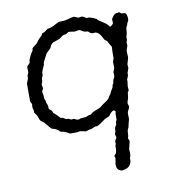

<svg xmlns="http://www.w3.org/2000/svg" viewBox="-75 -519 680 768"><g transform="rotate(-10 265.5 -135.5)"><path d="M70.8 -309.6V-314Q78.6 -334.5 85 -343.3Q91.8 -351.6 90.8 -355.5Q89.8 -359.4 95.2 -363.3Q100.1 -367.2 104 -370.1Q107.9 -373 110.8 -375.5Q113.8 -377.9 117.7 -384.3Q122.6 -391.6 129.9 -397.9Q137.2 -404.3 137.7 -407.2Q138.2 -410.2 139.2 -411.1Q141.1 -412.1 145.5 -413.6Q149.9 -415 156.2 -419.9Q162.1 -424.8 164.6 -425.8Q167 -426.8 170.4 -426.8Q173.8 -426.8 175.3 -427.7Q176.8 -428.7 183.6 -430.7Q190.4 -433.1 199.2 -438.5Q209 -443.8 212.4 -444.8Q215.8 -445.8 226.6 -445.8Q237.3 -445.3 253.9 -450.2Q270.5 -455.1 276.9 -455.1L293 -448.2Q294.9 -448.2 302.7 -449.7Q310.5 -451.2 316.9 -446.3Q322.8 -441.9 326.2 -440.9L333 -441.9Q352.1 -438 361.8 -431.2Q364.7 -431.2 369.1 -424.8Q391.1 -409.7 395.5 -407.2Q399.9 -404.8 405.3 -398.4Q410.2 -392.1 411.1 -391.1Q415 -390.1 420.4 -395.5Q425.8 -400.9 425.8 -404.8Q423.8 -420.9 425.8 -420.9Q437 -439.9 447.3 -439.9H451.2L457 -441.9Q459 -440.9 462.4 -437.5Q465.8 -434.1 472.2 -434.6Q478 -435.1 481.9 -432.6Q485.8 -430.2 487.8 -418Q489.7 -404.3 485.8 -398.9Q481.9 -393.6 481.4 -389.6Q481 -385.7 477.5 -380.4Q474.1 -375.5 474.1 -366.2Q474.1 -356.9 472.2 -350.1L469.2 -339.8V-327.1L465.8 -317.9L466.8 -306.2Q466.8 -302.7 464.4 -296.9Q461.9 -291 460.9 -287.1Q460 -283.2 460.9 -271Q461.9 -258.8 460.9 -253.9L454.1 -231L455.1 -214.8L449.2 -198.2Q448.2 -196.3 448.7 -190.4Q449.2 -184.6 441.9 -169.9Q441.9 -168 442.4 -165.5Q442.9 -163.1 441.4 -155.3Q439.9 -147.5 439.9 -145L440.9 -127L436 -119.1Q435.1 -115.2 434.6 -107.4Q434.1 -99.6 433.1 -96.7Q432.1 -94.2 429.2 -85Q426.3 -75.7 429.2 -70.3Q433.6 -62 427.2 -51.8Q420.4 -41.5 421.9 -28.8Q422.9 -16.1 421.9 -12.2Q420.9 -8.3 418 2.4Q415 13.2 415 15.6Q415 19.5 411.6 23.9Q408.2 27.8 407.2 54.2L404.8 60.1Q404.3 62 407.2 66.9Q410.2 71.8 409.2 75.2L401.9 105L402.8 122.1Q402.8 133.3 398.9 141.1V151.9Q395 175.8 373 181.2L360.8 184.1Q356 184.1 350.1 181.2Q333 172.4 339.8 143.1L341.8 130.9Q338.9 122.1 339.4 120.6Q339.8 119.1 347.2 111.8Q348.1 108.9 350.1 98.1V82L353 75.2Q353 74.2 352.5 69.3Q352.1 64.5 353 62Q354 60.1 356.9 55.7Q359.9 51.3 359.9 48.8L356 36.1L359.9 25.9Q360.8 23.9 360.4 17.1Q359.9 10.3 368.2 -1V-9.8L373 -21V-43.9Q373 -45.9 374.5 -49.8Q376 -53.7 372.1 -56.2Q365.2 -63 351.1 -45.9Q351.1 -43.9 346.2 -39.1Q343.8 -37.1 336.9 -34.7Q330.1 -32.2 327.1 -30.3Q303.2 -12.2 292 -7.8Q288.1 -7.8 284.2 -7.8Q268.6 0 259.8 0L244.1 4.9L221.2 0Q210.4 2.9 204.6 2.4Q198.2 2 189.9 2.4Q181.6 2.9 179.2 2L167 -4.9L153.8 -9.8Q144 -9.8 140.1 -15.1Q136.2 -20.5 127 -24.4Q117.7 -28.8 112.8 -28.8Q107.4 -31.7 97.7 -44.4Q86.9 -59.1 78.6 -64Q70.3 -68.8 67.4 -79.1Q64 -89.8 62.5 -91.8Q61 -93.8 59.1 -96.7Q57.1 -99.6 55.2 -101.6Q53.2 -104 53.2 -106V-116.2Q49.8 -119.6 49.8 -129.9L50.8 -140.1L44.9 -151.9V-224.1L51.8 -242.2Q52.7 -244.1 52.7 -249.5Q52.2 -254.9 53.2 -256.8L58.1 -268.1Q58.1 -270 57.6 -279.3Q57.1 -288.1 58.1 -291Q59.1 -293.9 64 -297.9Q70.8 -303.2 70.8 -309.6ZM125 -287.1Q112.8 -262.7 112.8 -254.4Q112.8 -246.1 111.8 -243.2L107.9 -236.8Q106.9 -233.9 106.9 -229.5V-223.1L102.1 -210L105 -194.8Q104 -191.9 99.1 -182.1L102.1 -165V-153.8L106.9 -143.1V-139.2Q106.9 -136.2 107.9 -134.8L111.8 -125Q112.8 -123 112.8 -119.6V-113.3Q113.3 -107.9 118.2 -105Q123 -102.1 124 -100.6Q125 -99.1 126 -96.2Q127 -93.3 127.9 -90.8L140.1 -80.1Q153.3 -65.9 154.3 -65.4Q155.3 -64.9 158.2 -64.9H162.1Q164.1 -64 168.9 -60.5Q173.8 -57.1 177.2 -57.1H183.1L194.8 -51.8Q197.3 -51.8 202.1 -52.7Q207 -53.7 211.9 -49.8Q216.8 -46.9 220.7 -46.9Q228 -46.9 231 -49.8Q253.9 -51.8 254.9 -51.8Q265.6 -57.1 268.6 -57.1Q271.5 -57.1 273.4 -57.6Q276.9 -58.6 278.8 -61.5Q280.8 -64 286.1 -66.4Q292 -68.8 296.9 -71.3Q301.8 -73.7 310.5 -76.7Q319.3 -80.1 323.2 -84.5Q328.1 -88.9 338.9 -95.7Q354.5 -105.5 357.9 -113.3Q361.3 -120.6 368.2 -127.9V-130.9Q370.1 -134.8 374.5 -141.6Q380.9 -150.9 380.9 -155.3V-159.2Q386.2 -165 386.2 -169.9Q386.2 -174.8 387.2 -176.8Q387.2 -178.7 391.1 -184.6Q395 -190.4 394 -199.2Q393.1 -208 394 -210.9L398.9 -223.1Q399.9 -227.1 399.4 -236.3Q398.9 -245.6 398.9 -250L403.8 -264.2V-291L404.8 -310.1L395 -327.1Q394 -328.1 392.6 -332Q391.1 -335.9 387.2 -338.4Q383.3 -340.3 381.8 -341.8Q379.9 -344.7 371.6 -359.9Q363.3 -375 350.1 -377.9Q347.7 -377.9 340.8 -377.4Q331.5 -377 327.1 -382.3Q322.3 -388.2 314.9 -388.2Q306.2 -388.2 298.8 -393.6Q291.5 -398.9 285.6 -398.9L269 -396Q266.6 -396 255.9 -397.9Q245.1 -399.9 242.7 -398.4Q240.2 -397 237.3 -394.5Q234.4 -392.1 231.9 -391.6Q230 -391.1 227.1 -391.1Q224.1 -391.1 222.2 -390.1Q219.7 -389.2 217.8 -388.2Q215.8 -386.7 212.4 -383.8Q209 -380.9 207 -379.9Q205.1 -378.9 203.6 -377.9Q202.1 -377 189.5 -372.6Q176.8 -368.2 175.8 -368.2Q167 -360.8 165 -354.5Q163.1 -348.1 155.8 -341.3Q143.6 -331.1 142.1 -327.1Q140.6 -323.2 133.8 -311.5Q125 -295.9 125 -290.5Z"/></g></svg>

Font: AntiqueNobleLightItalic
Style: LightItalic
Weight: 400
Version: Version 001.000